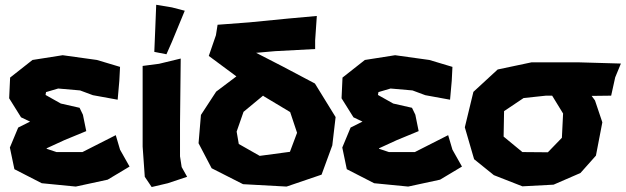

<svg xmlns="http://www.w3.org/2000/svg" viewBox="-20 -752 2568 788"><path d="M472.7 -477.5 377.9 -505.9 237.3 -525.4 113.3 -505.9 21.5 -433.6 17.6 -348.6 66.4 -270.5 103.5 -252.9 54.7 -228.5 20.5 -146.5 39.1 -57.6 151.4 0 291 13.7 421.9 -14.6 511.7 -68.4 472.7 -137.7 455.1 -197.3 318.4 -127.9H211.9L170.9 -141.6L171.9 -143.6L244.1 -176.8L334 -213.9L320.3 -281.2L306.6 -309.6L229.5 -327.1L167 -362.3L168.9 -374L218.8 -388.7L308.6 -380.9L361.3 -361.3L462.9 -342.8L469.7 -419.9Z M621.1 -732.4 617.2 -633.8 613.3 -539.1 663.1 -529.3 685.5 -580.1 738.3 -708 685.5 -721.7ZM565.4 -481.4V-285.2V-150.4L574.2 -26.4L602.5 15.6L668.9 0L748 -26.4L725.6 -66.4L718.8 -110.4V-244.1L721.7 -511.7L632.8 -490.2Z M1059.6 -359.4 1063.5 -356.4 1170.9 -292 1199.2 -207 1169.9 -128.9 1045.9 -112.3 960 -161.1 951.2 -211.9 979.5 -293ZM1280.3 -686.5 1162.1 -675.8 1002.9 -660.2 873 -650.4 866.2 -607.4 836.9 -522.5 950.2 -438.5 867.2 -376 804.7 -280.3 794.9 -164.1 848.6 -61.5 977.5 3.9 1156.2 13.7 1299.8 -35.2 1343.8 -155.3 1357.4 -271.5 1272.5 -409.2 1139.6 -479.5 1031.2 -535.2 1108.4 -542 1273.4 -550.8V-585.9Z M1836.9 -477.5 1742.2 -505.9 1601.6 -525.4 1477.5 -505.9 1385.7 -433.6 1381.8 -348.6 1430.7 -270.5 1467.8 -252.9 1418.9 -228.5 1384.8 -146.5 1403.3 -57.6 1515.6 0 1655.3 13.7 1786.1 -14.6 1876 -68.4 1836.9 -137.7 1819.3 -197.3 1682.6 -127.9H1576.2L1535.2 -141.6L1536.1 -143.6L1608.4 -176.8L1698.2 -213.9L1684.6 -281.2L1670.9 -309.6L1593.8 -327.1L1531.2 -362.3L1533.2 -374L1583 -388.7L1672.9 -380.9L1725.6 -361.3L1827.1 -342.8L1834 -419.9Z M2528.3 -491.2 2357.4 -496.1H2161.1L2022.5 -466.8L1922.9 -375L1887.7 -229.5L1925.8 -98.6L2006.8 -33.2L2124 12.7L2252 5.9L2362.3 -42L2425.8 -113.3L2452.1 -250L2421.9 -339.8L2408.2 -358.4L2488.3 -359.4L2504.9 -434.6ZM2291 -286.1 2286.1 -186.5 2228.5 -127 2124 -127.9 2046.9 -191.4 2048.8 -295.9 2128.9 -349.6 2220.7 -359.4H2246.1Z"/></svg>

Font: MaokenAssortedSans-TC
Style: Regular
Weight: 500
Version: Version 0.83